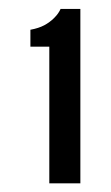

<svg xmlns="http://www.w3.org/2000/svg" viewBox="-20 -722 255 442"><path d="M93.5 -300V-614.5H50V-653.5Q69 -657 81.8 -663.8Q94.5 -670.5 105 -681Q115 -691 119.5 -701.5H165V-300Z"/></svg>

Font: League Gothic SemiCondensed
Style: Regular
Weight: 400
Width: 4
Designer: The League of Moveable Type
Version: Version 2.001